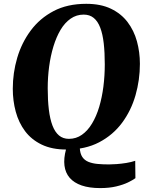

<svg xmlns="http://www.w3.org/2000/svg" viewBox="-20 -773 773 1006"><path d="M505 212.5Q448 212.5 408 198.8Q368 185 345.2 158.8Q322.5 132.5 317.8 94.8Q313 57 326 9.5L398 1.5Q399.5 31.5 411 49Q422.5 66.5 443.2 75Q464 83.5 491.5 86Q519 88.5 551.5 88.5Q566.5 88.5 591 86.8Q615.5 85 641.8 80.8Q668 76.5 688.5 69.5L689.5 160.5Q676 170.5 650.8 182.8Q625.5 195 588.8 203.8Q552 212.5 505 212.5ZM328 10.5Q252 10.5 198.2 -15.5Q144.5 -41.5 111.2 -86Q78 -130.5 62.5 -187.8Q47 -245 47 -308Q47 -391 70.2 -470Q93.5 -549 141 -613Q188.5 -677 260.8 -715Q333 -753 432 -753Q508 -753 561.5 -727.2Q615 -701.5 648.5 -657.2Q682 -613 697.5 -556.5Q713 -500 713 -438.5Q713 -354 690 -273.8Q667 -193.5 619.5 -129.5Q572 -65.5 499.5 -27.5Q427 10.5 328 10.5ZM341 -45.5Q379 -45.5 409.2 -66.8Q439.5 -88 462.2 -125.8Q485 -163.5 499.8 -213Q514.5 -262.5 521.8 -319.5Q529 -376.5 529 -436Q529 -498 523.5 -546.2Q518 -594.5 505.2 -628Q492.5 -661.5 471.2 -679Q450 -696.5 418.5 -696.5Q380.5 -696.5 350 -675.2Q319.5 -654 297.2 -616.5Q275 -579 260 -529.8Q245 -480.5 237.5 -424.5Q230 -368.5 230 -310.5Q230 -247.5 236 -198.2Q242 -149 255 -115Q268 -81 289.2 -63.2Q310.5 -45.5 341 -45.5Z"/></svg>

Font: Merriweather 36pt Black
Style: Italic
Weight: 900
Italic angle: -7.8°
Version: Version 2.101